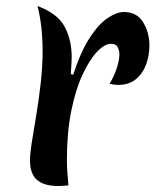

<svg xmlns="http://www.w3.org/2000/svg" viewBox="-20 -618 518 640"><path d="M224 -369Q249 -446 279 -492Q309 -538 339 -558Q369 -578 393 -578Q436 -578 457 -544Q478 -510 478 -466Q478 -433 467 -403Q456 -373 433 -354Q410 -335 373 -335Q366 -335 359 -336Q352 -337 345 -339Q356 -355 366.5 -383Q377 -411 378 -435Q378 -451 372 -461.5Q366 -472 350 -472Q329 -472 304 -446Q279 -420 255.5 -370Q232 -320 217.5 -248Q203 -176 203 -85Q203 -65 204.5 -44Q206 -23 208 0Q197 1 189 1.5Q181 2 174 2Q127 2 103.5 -18Q80 -38 80 -84Q80 -106 86.5 -146.5Q93 -187 101.5 -238Q110 -289 116 -343.5Q122 -398 122 -448Q122 -487 118 -525Q114 -563 105 -598Q172 -573 195.5 -529Q219 -485 219 -427Q219 -417 218 -402Q217 -387 216 -371Z"/></svg>

Font: Merienda Medium
Style: Regular
Weight: 500
Designer: Eduardo Rodriguez Tunni
Foundry: Eduardo Rodriguez Tunni
Version: Version 2.001; ttfautohint (v1.8.4.7-5d5b)